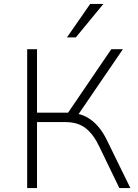

<svg xmlns="http://www.w3.org/2000/svg" viewBox="-20 -955 703 975"><path d="M118 0V-705H168V-383H338L315 -367L545 -705H604L369 -361L353 -380Q391 -377 422 -359.5Q453 -342 478.5 -312.5Q504 -283 524 -241L642 0H586L485 -209Q455 -273 415 -304Q375 -335 313 -335H168V0ZM320 -765 438 -935H505L365 -765Z"/></svg>

Font: Nunito Sans 7pt ExtraLight
Style: Regular
Weight: 250
Designer: Vernon Adams
Foundry: Vernon Adams
Version: Version 3.101;gftools[0.9.27]